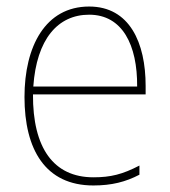

<svg xmlns="http://www.w3.org/2000/svg" viewBox="-20 -558 521 588"><path d="M253 -538C119 -538 55 -416 55 -261C55 -100 119 10 266 10C322 10 365 -1 407 -23V-51C355 -24 319 -15 266 -15C144 -15 80 -105 81 -269H426V-295C426 -427 377 -538 253 -538ZM253 -513C355 -513 401 -420 400 -293H82C92 -438 157 -513 253 -513Z"/></svg>

Font: Noto Sans Armenian SemiCondensed Thin
Style: Regular
Weight: 100
Width: 4
Designer: Monotype Design Team
Foundry: Monotype Imaging Inc.
Version: Version 2.008